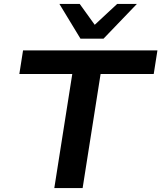

<svg xmlns="http://www.w3.org/2000/svg" viewBox="-20 -963 826 983"><path d="M258 0 350 -584H79L98 -705H786L767 -584H495L403 0ZM392 -765 284 -943H388L465 -836L580 -943H681L510 -765Z"/></svg>

Font: Nunito Sans 7pt SemiExpanded
Style: Bold Italic
Weight: 700
Width: 6
Italic angle: -9°
Designer: Vernon Adams
Foundry: Vernon Adams
Version: Version 3.101;gftools[0.9.27]